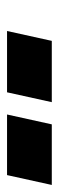

<svg xmlns="http://www.w3.org/2000/svg" viewBox="169 -911 167 545"><g transform="rotate(90 252.5 -638.5)"><path d="M305 -575 333 -702H505L477 -575ZM68 -575 96 -702H270L242 -575Z"/></g></svg>

Font: Saira SemiExpanded Black
Style: Italic
Weight: 900
Width: 6
Italic angle: -12°
Designer: Hector Gatti with collaboration of the Omnibus-Type team
Foundry: Omnibus-Type
Version: Version 1.101